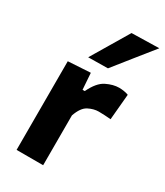

<svg xmlns="http://www.w3.org/2000/svg" viewBox="-194 -856 803 936"><g transform="rotate(30 208.0 -388.5)"><path d="M61.5 0V-499L187 -506.5L193.5 -414.5H206Q235 -475.5 272.8 -494Q310.5 -512.5 344 -512.5Q355 -512.5 369.2 -510.5Q383.5 -508.5 396.5 -503.5L383.5 -358.5Q364 -360 348.5 -361Q333 -362 315.5 -362Q287.5 -362 258.2 -347Q229 -332 211 -280.5V0ZM138 -565.5Q169 -617.5 200 -669.5Q231 -721.5 262 -773.5L416.5 -777Q373 -723 331 -670.5Q289 -618 248.5 -567Z"/></g></svg>

Font: Heraclito
Style: Bold
Weight: 700
Designer: Kostas Bartsokas (font) & Cristiano Sobral (main changes)
Foundry: Kostas Bartsokas (font) & Cristiano Sobral (main changes)
Version: Version 1.00;July 8, 2020;FontCreator 13.0.0.2655 64-bit